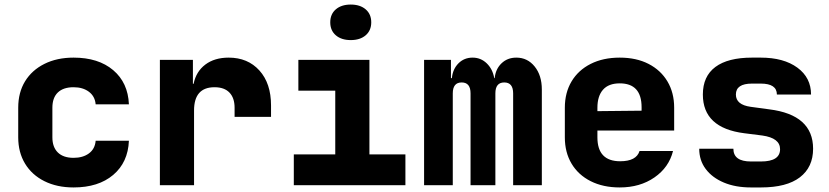

<svg xmlns="http://www.w3.org/2000/svg" viewBox="-20 -813 3640 843"><path d="M303 10Q230 10 175 -17.5Q120 -45 90 -94.5Q60 -144 60 -210V-340Q60 -407 90 -456Q120 -505 175 -532.5Q230 -560 303 -560Q412 -560 477 -505Q542 -450 546 -355H400Q397 -390 370.5 -410Q344 -430 303 -430Q258 -430 234 -407Q210 -384 210 -340V-210Q210 -167 234 -143.5Q258 -120 303 -120Q344 -120 370.5 -139.5Q397 -159 400 -195H546Q542 -100 477 -45Q412 10 303 10Z M682 0V-550H827V-445H830Q841 -499 881.5 -529.5Q922 -560 984 -560Q1068 -560 1119 -503.5Q1170 -447 1170 -350V-300H1010V-340Q1010 -383 987.5 -406.5Q965 -430 922 -430Q832 -430 832 -328V0Z M1270 0V-135H1452V-415H1290V-550H1602V-135H1760V0ZM1520 -637Q1479 -637 1454.5 -658Q1430 -679 1430 -715Q1430 -751 1454.5 -772Q1479 -793 1520 -793Q1561 -793 1585.5 -772Q1610 -751 1610 -715Q1610 -679 1585.5 -658Q1561 -637 1520 -637Z M1842 0V-550H1960V-470H1964Q1968 -510 1993 -535Q2018 -560 2055 -560Q2091 -560 2117 -535Q2143 -510 2150 -470H2152Q2156 -510 2182 -535Q2208 -560 2247 -560Q2296 -560 2327.5 -521Q2359 -482 2359 -420V0H2233V-403Q2233 -451 2194 -451Q2155 -451 2155 -403V0H2046V-403Q2046 -451 2007 -451Q1968 -451 1968 -403V0Z M2701 10Q2628 10 2573.5 -17.5Q2519 -45 2489.5 -94.5Q2460 -144 2460 -210V-340Q2460 -406 2489.5 -455.5Q2519 -505 2573.5 -532.5Q2628 -560 2701 -560Q2774 -560 2827.5 -532.5Q2881 -505 2910.5 -455.5Q2940 -406 2940 -340V-240H2603V-210Q2603 -105 2703 -105Q2774 -105 2788 -150H2935Q2917 -78 2853.5 -34Q2790 10 2701 10ZM2603 -340V-325L2797 -327V-342Q2797 -447 2701 -447Q2652 -447 2627.5 -419Q2603 -391 2603 -340Z M3277 10Q3209 10 3158 -11.5Q3107 -33 3078.5 -71Q3050 -109 3050 -160H3200Q3200 -104 3277 -104H3321Q3405 -104 3405 -158Q3405 -207 3327 -218L3248 -228Q3066 -251 3066 -398Q3066 -478 3121 -519Q3176 -560 3282 -560H3320Q3421 -560 3481 -516Q3541 -472 3541 -398H3391Q3391 -446 3320 -446H3282Q3211 -446 3211 -398Q3211 -353 3276 -344L3357 -333Q3550 -309 3550 -160Q3550 -79 3492 -34.5Q3434 10 3321 10Z"/></svg>

Font: NKDuy Mono ExtraBold
Style: Regular
Weight: 800
Monospace: yes
Designer: NKDuy
Foundry: NKDuy
Version: Version 2.251; ttfautohint (v1.8.4.7-5d5b)